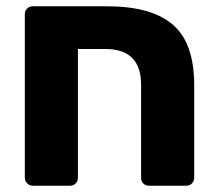

<svg xmlns="http://www.w3.org/2000/svg" viewBox="-20 -591 692 611"><path d="M59 -25V-546Q59 -557 66.5 -564Q74 -571 84 -571H321Q462 -571 530 -512.5Q598 -454 598 -320V-25Q598 -15 591 -7.5Q584 0 573 0H454Q443 0 436 -7Q429 -14 429 -25V-321Q429 -435 316 -435H228V-25Q228 -15 221 -7.5Q214 0 203 0H84Q74 0 66.5 -7.5Q59 -15 59 -25Z"/></svg>

Font: Hezaedrus
Style: Bold
Weight: 700
Designer: Hubert & Fischer
Foundry: Hubert & Fischer
Version: Version 1.10;September 3, 2019;FontCreator 11.5.0.2425 64-bi